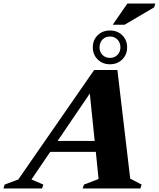

<svg xmlns="http://www.w3.org/2000/svg" viewBox="-92 -1066 899 1086"><path d="M644.5 -55.5 709 -22 702 0H375.5L383 -22L465.5 -53.5L450 -207H192L86 -51L153 -22L146 0H-72.5L-65.5 -22L11.5 -51L440.5 -670H572ZM234 -269H443.5L416 -537ZM530 -893.5Q572 -893.5 599.5 -866.8Q627 -840 627 -798Q627 -757 599.5 -729.8Q572 -702.5 530 -702.5Q488 -702.5 460.5 -729.8Q433 -757 433 -798Q433 -840 460.5 -866.8Q488 -893.5 530 -893.5ZM530 -738.5Q555.5 -738.5 572.2 -755.2Q589 -772 589 -798Q589 -825.5 572.2 -842.5Q555.5 -859.5 530 -859.5Q504.5 -859.5 487.8 -842.5Q471 -825.5 471 -798Q471 -772 487.8 -755.2Q504.5 -738.5 530 -738.5ZM545.5 -926 628.5 -1046H786.5L780 -1024.5L612.5 -926Z"/></svg>

Font: Newsreader 16pt ExtraBold
Style: Italic
Weight: 800
Italic angle: -17°
Designer: Hugues Gentile
Foundry: Production Type
Version: Version 1.003; ttfautohint (v1.8.3)